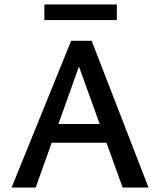

<svg xmlns="http://www.w3.org/2000/svg" viewBox="-20 -841 718 861"><path d="M530 0 313 -601H355L140 0H32L299 -658H391L646 0ZM150 -201 181 -285H469L514 -201ZM179 -751V-821H504V-751Z"/></svg>

Font: Ysabeau Office SemiBold
Style: Regular
Weight: 600
Designer: Christian Thalmann (Catharsis Fonts)
Version: Version 2.001;gftools[0.9.30]; featfreeze: tnum,lnum,ss02